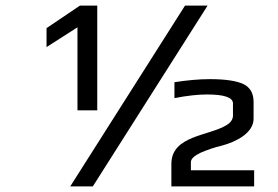

<svg xmlns="http://www.w3.org/2000/svg" viewBox="-20 -669 996 689"><path d="M329 -273V-649H267L147 -568V-500L258 -571V-273ZM232 0H313L725 -649H644ZM892 0V-58H665V-87C665 -99 677 -110 700 -121C723 -131 749 -140 778 -147C823 -159 890 -190 890 -243V-303C890 -334 878 -355 854 -367C829 -379 789 -385 733 -385C694 -385 651 -381 606 -374V-317C653 -326 692 -330 723 -330C785 -330 816 -319 816 -298V-254C816 -241 808 -229 793 -220C730 -181 595 -183 595 -81V0Z"/></svg>

Font: Gamestation Text
Style: Bold
Weight: 400
Designer: Jonas Hecksher
Foundry: Jonas Hecksher, Playtypeª, e-types AS
Version: Version 1.003